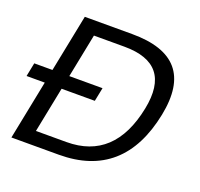

<svg xmlns="http://www.w3.org/2000/svg" viewBox="-152 -833 1007 968"><g transform="rotate(20 351.5 -349.0)"><path d="M82 -390.6 143.6 -698.2H397.5Q744.1 -698.2 678.2 -368.2Q604.5 0 257.8 0H3.9L67.4 -317.4H-30.3L-15.6 -390.6ZM172.4 -390.6H350.6L335.9 -317.4H157.7L108.9 -73.2H272.5Q528.8 -73.2 587.9 -368.2Q639.2 -625 382.8 -625H219.2Z"/></g></svg>

Font: Sansation
Style: Italic
Weight: 400
Designer: Bernd Montag
Version: Version 1.301